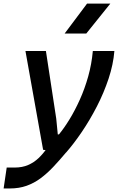

<svg xmlns="http://www.w3.org/2000/svg" viewBox="-58 -827 678 1060"><path d="M-38 213.5 -21 98H23Q65 98 97.2 84Q129.5 70 155 45.8Q180.5 21.5 202 -10L306.5 15Q270 58.5 235.8 94.8Q201.5 131 165.8 157.5Q130 184 88.5 198.8Q47 213.5 -4.5 213.5ZM180 0 82.5 -545.5H195.5L252.5 -172L261 -85H267.5Q296 -119.5 326 -168.5Q356 -217.5 383 -277.5Q410 -337.5 429 -405.2Q448 -473 454.5 -545.5H573.5Q567.5 -471 541.5 -392.8Q515.5 -314.5 476.8 -239.2Q438 -164 393.8 -98.8Q349.5 -33.5 307 15ZM299 -642 422.5 -807H551L418.5 -642Z"/></svg>

Font: Spline Sans Mono Medium
Style: Italic
Weight: 500
Italic angle: -4°
Monospace: yes
Designer: Eben Sorkin, Mirko Velimirovic
Foundry: Sorkin Type
Version: Version 1.004